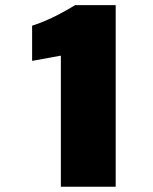

<svg xmlns="http://www.w3.org/2000/svg" viewBox="-20 -710 582 730"><path d="M419.9 0H211.4V-498.5L102.1 -478.5V-612.3Q134.8 -622.6 173.8 -640.6Q212.9 -658.7 265.6 -690.4H419.9Z"/></svg>

Font: Candal
Style: Regular
Weight: 400
Designer: vernon adams
Foundry: vernon adams
Version: Version 1.000